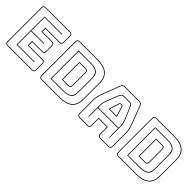

<svg xmlns="http://www.w3.org/2000/svg" viewBox="131 -1667 2613 2613"><g transform="rotate(45 1438.0 -360.0)"><path d="M105 10Q81 10 70 -1Q59 -12 59 -36V-684Q59 -708 70 -719Q81 -730 105 -730H569Q593 -730 604 -719Q615 -708 615 -684V-567Q615 -543 604 -532Q593 -521 569 -521H303V-464H488Q512 -464 523 -453Q534 -442 534 -418V-311Q534 -287 523 -276Q512 -265 488 -265H303V-199H569Q593 -199 604 -188Q615 -177 615 -153V-36Q615 -12 604 -1Q593 10 569 10ZM569 0Q588 0 596.5 -8.5Q605 -17 605 -36V-153Q605 -172 596.5 -180.5Q588 -189 569 -189H293V-275H488Q507 -275 515.5 -283.5Q524 -292 524 -311V-418Q524 -437 515.5 -445.5Q507 -454 488 -454H293V-531H569Q588 -531 596.5 -539.5Q605 -548 605 -567V-684Q605 -703 596.5 -711.5Q588 -720 569 -720H105Q86 -720 77.5 -711.5Q69 -703 69 -684V-36Q69 -17 77.5 -8.5Q86 0 105 0ZM515 -100V-90H178V-630H515V-620H188V-369H434V-359H188V-100Z M1352 -204Q1352 -96 1289.5 -43Q1227 10 1096 10H759Q735 10 724 -1Q713 -12 713 -36V-684Q713 -708 724 -719Q735 -730 759 -730H1096Q1227 -730 1289.5 -677Q1352 -624 1352 -516ZM1096 0Q1221 0 1281.5 -50Q1342 -100 1342 -204V-516Q1342 -620 1281.5 -670Q1221 -720 1096 -720H759Q740 -720 731.5 -711.5Q723 -703 723 -684V-36Q723 -17 731.5 -8.5Q740 0 759 0ZM832 -90V-630H1074Q1125 -630 1156.5 -619Q1188 -608 1205 -589.5Q1222 -571 1228 -545.5Q1234 -520 1234 -491V-226Q1234 -197 1228.5 -172Q1223 -147 1206 -129Q1189 -111 1157 -100.5Q1125 -90 1074 -90ZM1074 -620H842V-100H1074Q1122 -100 1151.5 -109.5Q1181 -119 1197 -135.5Q1213 -152 1218.5 -175.5Q1224 -199 1224 -226V-491Q1224 -518 1218 -542Q1212 -566 1196 -583Q1180 -600 1150.5 -610Q1121 -620 1074 -620ZM950 -529H1069Q1093 -529 1104.5 -517.5Q1116 -506 1116 -481V-238Q1116 -213 1104.5 -201Q1093 -189 1069 -189H950ZM1069 -519H960V-199H1069Q1088 -199 1097 -208.5Q1106 -218 1106 -238V-481Q1106 -500 1097 -509.5Q1088 -519 1069 -519Z M1570 -303V-272H1960V-303Q1960 -330 1955.5 -353Q1951 -376 1944 -396L1875 -559Q1864 -585 1852 -602.5Q1840 -620 1812 -620H1714Q1684 -620 1672 -602.5Q1660 -585 1650 -560L1586 -396Q1579 -376 1574.5 -353Q1570 -330 1570 -303ZM1730 -510Q1734 -519 1738.5 -523Q1743 -527 1749 -527H1774Q1780 -527 1784.5 -523Q1789 -519 1793 -510L1840 -358H1683ZM1783 -507 1784 -506Q1782 -510 1780 -513.5Q1778 -517 1774 -517H1749Q1745 -517 1743 -513.5Q1741 -510 1739 -506L1740 -507L1697 -368H1826ZM1960 -90V-262H1570V-90H1560V-303Q1560 -331 1564.5 -354.5Q1569 -378 1577 -400L1641 -564Q1652 -592 1666 -611Q1680 -630 1714 -630H1812Q1845 -630 1858.5 -611Q1872 -592 1884 -563L1953 -400Q1961 -378 1965.5 -354.5Q1970 -331 1970 -303V-90ZM1673 -36V-176H1850V-36Q1850 -17 1859.5 -8.5Q1869 0 1889 0H2040Q2059 0 2067.5 -8.5Q2076 -17 2076 -36V-300Q2076 -330 2066.5 -369Q2057 -408 2037 -460L1950 -687Q1944 -704 1931.5 -712Q1919 -720 1900 -720H1631Q1611 -720 1598.5 -712Q1586 -704 1580 -687L1493 -460Q1473 -408 1463.5 -369Q1454 -330 1454 -300V-36Q1454 -17 1462.5 -8.5Q1471 0 1490 0H1637Q1656 0 1664.5 -8.5Q1673 -17 1673 -36ZM1490 10Q1466 10 1455 -1Q1444 -12 1444 -36V-300Q1444 -331 1453.5 -370.5Q1463 -410 1484 -464L1571 -690Q1578 -711 1592.5 -720.5Q1607 -730 1631 -730H1900Q1923 -730 1937.5 -720.5Q1952 -711 1959 -691L2046 -464Q2067 -410 2076.5 -370.5Q2086 -331 2086 -300V-36Q2086 -12 2075 -1Q2064 10 2040 10H1889Q1864 10 1852 -1.5Q1840 -13 1840 -36V-166H1683V-36Q1683 -12 1672 -1Q1661 10 1637 10Z M2828 -204Q2828 -96 2765.5 -43Q2703 10 2572 10H2235Q2211 10 2200 -1Q2189 -12 2189 -36V-684Q2189 -708 2200 -719Q2211 -730 2235 -730H2572Q2703 -730 2765.5 -677Q2828 -624 2828 -516ZM2572 0Q2697 0 2757.5 -50Q2818 -100 2818 -204V-516Q2818 -620 2757.5 -670Q2697 -720 2572 -720H2235Q2216 -720 2207.5 -711.5Q2199 -703 2199 -684V-36Q2199 -17 2207.5 -8.5Q2216 0 2235 0ZM2308 -90V-630H2550Q2601 -630 2632.5 -619Q2664 -608 2681 -589.5Q2698 -571 2704 -545.5Q2710 -520 2710 -491V-226Q2710 -197 2704.5 -172Q2699 -147 2682 -129Q2665 -111 2633 -100.5Q2601 -90 2550 -90ZM2550 -620H2318V-100H2550Q2598 -100 2627.5 -109.5Q2657 -119 2673 -135.5Q2689 -152 2694.5 -175.5Q2700 -199 2700 -226V-491Q2700 -518 2694 -542Q2688 -566 2672 -583Q2656 -600 2626.5 -610Q2597 -620 2550 -620ZM2426 -529H2545Q2569 -529 2580.5 -517.5Q2592 -506 2592 -481V-238Q2592 -213 2580.5 -201Q2569 -189 2545 -189H2426ZM2545 -519H2436V-199H2545Q2564 -199 2573 -208.5Q2582 -218 2582 -238V-481Q2582 -500 2573 -509.5Q2564 -519 2545 -519Z"/></g></svg>

Font: Bungee Outline
Style: Regular
Weight: 400
Designer: David Jonathan Ross
Foundry: David Jonathan Ross
Version: Version 1.001;PS 1.0;hotconv 1.0.72;makeotf.lib2.5.5900